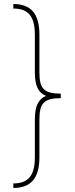

<svg xmlns="http://www.w3.org/2000/svg" viewBox="-20 -785 373 949"><path d="M280.3 -299.8V-322.3C198.2 -322.3 174.8 -345.7 174.8 -426.8V-613.3C174.8 -716.3 133.8 -765.1 45.9 -765.1V-742.7C120.1 -742.7 152.3 -704.1 152.3 -613.3V-426.8C152.3 -363.3 168 -327.1 207.5 -311C168 -294.4 152.3 -257.8 152.3 -194.3V-7.8C152.3 82.5 120.1 121.6 45.9 121.6V144C133.8 144 174.8 94.7 174.8 -7.8V-194.3C174.8 -275.4 198.2 -299.8 280.3 -299.8Z"/></svg>

Font: Raveo Display Display Thin
Style: Regular
Weight: 100
Designer: Jakub Foglar, Rasmus Andersson (Inter)
Foundry: Jakubfoglar.com
Version: Version 1.100;Glyphs 3.2.3 (3260)